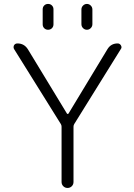

<svg xmlns="http://www.w3.org/2000/svg" viewBox="-20 -974 677 973"><path d="M196.3 -850.6V-926.8Q196.3 -938.5 204.1 -946.3Q211.9 -954.1 223.6 -954.1Q235.4 -954.1 243.2 -946.3Q251 -938.5 251 -926.8V-850.6Q251 -838.9 243.2 -831.1Q235.4 -823.2 223.6 -823.2Q211.9 -823.2 204.1 -831.1Q196.3 -838.9 196.3 -850.6ZM392.6 -851.6V-925.8Q392.6 -937.5 400.9 -945.8Q409.2 -954.1 420.4 -954.1Q431.6 -954.1 439.9 -945.8Q448.2 -937.5 448.2 -925.8V-851.6Q448.2 -839.8 439.9 -831.5Q431.6 -823.2 420.4 -823.2Q409.2 -823.2 400.9 -831.5Q392.6 -839.8 392.6 -851.6ZM319.3 -398.4Q320.3 -396.5 323.2 -396.5Q326.2 -396.5 327.1 -398.4L524.4 -724.6Q542 -753.9 576.2 -753.9Q586.9 -753.9 592.8 -744.1Q595.7 -739.3 595.7 -734.4Q595.7 -729.5 591.8 -724.6L356.4 -345.7Q352.5 -339.8 352.5 -332V-51.8Q352.5 -39.1 343.8 -30.3Q335 -21.5 322.3 -21.5Q309.6 -21.5 300.8 -30.3Q292 -39.1 292 -51.8V-332Q292 -339.8 288.1 -345.7L51.8 -724.6Q48.8 -729.5 48.8 -734.4Q48.8 -739.3 50.8 -744.1Q56.6 -753.9 68.4 -753.9Q102.5 -753.9 121.1 -724.6Z"/></svg>

Font: Gen Jyuu Gothic P Light
Style: Regular
Weight: 200
Designer: [Source Han Sans]
Ryoko NISHIZUKA  (kana & ideographs); Paul D. Hunt (Latin, Greek & Cyrillic); Wenlong ZHANG  (bopomofo
Version: Version 1.002.20150607